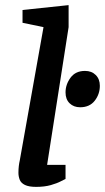

<svg xmlns="http://www.w3.org/2000/svg" viewBox="-20 -724 410 750"><path d="M121 6Q93 6 77.5 -1.5Q62 -9 57 -22Q52 -35 52 -49Q52 -63 53.5 -75.5Q55 -88 57 -96L150 -618L68 -635V-685L248 -704V-618L164 -80H236V-25Q233 -24 218 -16Q203 -8 178.5 -1Q154 6 121 6ZM293 -305Q268 -305 252 -320.5Q236 -336 236 -363Q236 -394 255.5 -420.5Q275 -447 312 -447Q338 -447 354 -431Q370 -415 370 -389Q370 -356 350 -330.5Q330 -305 293 -305Z"/></svg>

Font: Faustina SemiBold
Style: Italic
Weight: 600
Italic angle: -8°
Designer: Alfonso Garcia
Foundry: http://www.omnibus-type.com
Version: Version 1.200